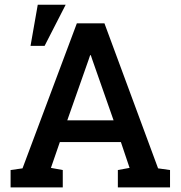

<svg xmlns="http://www.w3.org/2000/svg" viewBox="-20 -812 783 832"><path d="M25.9 0V-75.2L77.6 -82.5L313 -710.9H432.6L665 -82.5L716.8 -75.2V0H490.7V-75.2L541.5 -84.5L503.9 -196.3H239.3L200.7 -84.5L252 -75.2V0ZM271.5 -290.5H472.2L379.9 -553.7L373.5 -572.8H370.6L363.8 -552.7ZM112.3 -613.3 143.6 -791.5H264.6L173.3 -613.3Z"/></svg>

Font: Roboto Slab LO Medium
Style: Regular
Weight: 500
Designer: Google
Version: Version 2.000